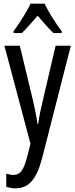

<svg xmlns="http://www.w3.org/2000/svg" viewBox="-20 -786 410 1046"><path d="M4 -537H88L161 -233Q167 -205 173.5 -174Q180 -143 184 -111H188Q195 -164 212 -233L283 -537H366L208 81Q186 163 152.5 201.5Q119 240 64 240Q52 240 40 238Q28 236 14 232V160Q24 163 34 165Q44 167 53 167Q82 167 98 144.5Q114 122 129 65L146 -3ZM223 -766Q239 -732 265 -690.5Q291 -649 316 -616V-606H271Q250 -626 229 -650Q208 -674 185 -700Q162 -674 139.5 -648.5Q117 -623 99 -606H54V-616Q81 -653 106.5 -693.5Q132 -734 146 -766Z"/></svg>

Font: Noto Sans Sinhala ExtraCondensed
Style: Regular
Weight: 400
Width: 2
Designer: Jelle Bosma - Monotype Design Team
Foundry: Monotype Imaging Inc.
Version: Version 2.006; ttfautohint (v1.8.4.7-5d5b)